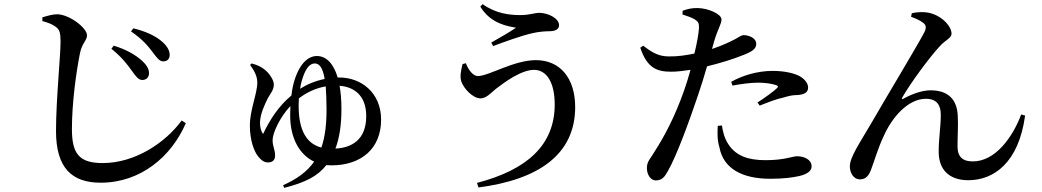

<svg xmlns="http://www.w3.org/2000/svg" viewBox="-20 -836 5040 929"><path d="M619 -492C638 -465 651 -449 668 -449C688 -449 700 -461 701 -480C702 -501 690 -522 665 -544C635 -571 588 -598 530 -615L519 -600C569 -560 597 -523 619 -492ZM719 -583C740 -555 752 -539 770 -539C789 -539 801 -551 801 -570C801 -594 786 -617 759 -639C731 -662 687 -684 625 -699L614 -684C667 -648 698 -612 719 -583ZM185 -734C215 -726 234 -718 250 -706C268 -693 273 -678 273 -634C273 -567 251 -351 251 -202C251 -22 329 48 467 48C661 48 810 -79 879 -240L859 -253C780 -145 633 -47 477 -47C362 -47 328 -93 328 -212C328 -336 348 -484 367 -579C377 -628 401 -640 401 -665C401 -701 317 -765 258 -767C235 -767 211 -760 185 -752Z M1190 -522C1204 -502 1225 -473 1225 -437C1225 -383 1189 -305 1189 -228C1189 -158 1209 -104 1229 -79C1245 -60 1258 -50 1277 -50C1300 -50 1311 -63 1311 -83C1311 -114 1299 -126 1299 -158C1299 -192 1333 -267 1385 -323L1384 -277C1384 -169 1428 -88 1500 -54C1468 -8 1420 29 1350 60L1355 73C1461 46 1518 15 1559 -37L1584 -36C1728 -36 1824 -117 1824 -257C1824 -387 1728 -461 1622 -461H1614C1593 -531 1557 -565 1513 -565C1487 -565 1455 -550 1430 -506C1412 -475 1397 -434 1390 -374C1329 -323 1288 -261 1253 -188C1244 -198 1238 -220 1238 -241C1238 -283 1261 -331 1277 -363C1291 -386 1305 -403 1305 -427C1305 -450 1282 -482 1262 -498C1247 -511 1225 -522 1198 -529ZM1426 -360C1468 -392 1511 -410 1556 -418C1558 -388 1560 -352 1560 -307C1560 -235 1553 -174 1535 -122C1466 -140 1425 -201 1425 -324ZM1623 -421C1689 -416 1752 -378 1752 -274C1752 -159 1681 -121 1603 -117C1624 -173 1632 -237 1632 -308C1632 -351 1629 -389 1623 -421ZM1432 -406C1436 -435 1444 -461 1454 -484C1468 -515 1485 -529 1503 -529C1523 -529 1541 -513 1551 -454C1503 -444 1462 -426 1433 -407Z M2234 -530 2218 -526C2211 -497 2204 -466 2212 -442C2223 -409 2267 -360 2305 -360C2333 -360 2356 -387 2378 -405C2418 -436 2501 -498 2564 -498C2626 -498 2664 -435 2664 -331C2664 -133 2529 -14 2288 49L2295 71C2588 33 2763 -90 2763 -318C2763 -459 2689 -545 2573 -545C2466 -545 2345 -468 2292 -468C2269 -468 2247 -497 2234 -530ZM2304 -804C2355 -720 2438 -709 2477 -702C2449 -683 2398 -653 2357 -630L2366 -613C2414 -631 2503 -664 2559 -676C2588 -683 2623 -685 2643 -685C2671 -686 2685 -697 2685 -714C2685 -748 2631 -774 2588 -774C2570 -774 2540 -763 2499 -763C2445 -763 2380 -770 2315 -816Z M3524 -422C3569 -430 3612 -436 3649 -436C3678 -436 3713 -432 3736 -424C3744 -421 3747 -416 3740 -410C3729 -398 3677 -360 3645 -340L3656 -325C3691 -339 3736 -357 3774 -365C3800 -373 3818 -376 3836 -376C3872 -378 3890 -389 3890 -412C3890 -431 3877 -451 3850 -467C3828 -479 3784 -493 3718 -493C3643 -493 3568 -469 3518 -440ZM3473 -229C3477 -202 3485 -166 3505 -137C3542 -81 3601 -61 3684 -61C3778 -61 3813 -80 3837 -80C3869 -80 3907 -65 3907 -31C3907 -7 3882 8 3846 16C3815 23 3771 29 3707 29C3570 29 3480 -21 3461 -123C3450 -158 3451 -196 3453 -227ZM3092 -615 3078 -605C3110 -509 3157 -489 3226 -489C3254 -489 3289 -493 3321 -498C3312 -464 3301 -430 3291 -401C3245 -269 3193 -174 3150 -107C3128 -69 3110 -56 3110 -23C3110 9 3128 37 3153 37C3183 37 3196 20 3212 -9C3253 -80 3316 -252 3357 -374C3373 -420 3388 -470 3401 -515C3468 -531 3538 -554 3564 -565C3622 -586 3639 -600 3639 -624C3639 -654 3600 -666 3578 -666C3569 -666 3556 -658 3538 -647C3509 -632 3473 -615 3425 -599L3436 -638C3454 -698 3471 -720 3471 -742C3471 -768 3407 -796 3357 -797C3330 -798 3307 -793 3283 -784L3282 -766C3304 -759 3325 -752 3342 -742C3359 -731 3363 -723 3362 -699C3360 -671 3352 -626 3340 -577C3303 -569 3258 -562 3214 -563C3169 -564 3140 -578 3092 -615Z M4388 -755C4407 -748 4434 -737 4449 -724C4460 -715 4464 -701 4452 -679C4420 -617 4269 -367 4194 -237C4140 -144 4092 -76 4092 -31C4092 2 4111 32 4141 32C4171 32 4185 11 4195 -16C4211 -58 4228 -119 4256 -178C4296 -268 4373 -358 4460 -358C4516 -358 4532 -323 4532 -281C4532 -219 4521 -161 4522 -98C4523 -13 4575 36 4665 36C4788 36 4909 -48 4940 -277L4921 -282C4879 -170 4795 -55 4687 -55C4639 -55 4613 -76 4613 -128C4613 -180 4617 -231 4614 -278C4610 -356 4566 -399 4483 -399C4447 -399 4402 -386 4352 -359C4344 -354 4341 -358 4346 -365C4386 -435 4480 -562 4527 -612C4553 -642 4584 -651 4584 -673C4584 -710 4535 -763 4470 -775C4450 -779 4415 -778 4392 -772Z"/></svg>

Font: Noto Serif JP SemiBold
Style: Regular
Weight: 600
Designer: Ryoko NISHIZUKA 西塚涼子 (kana & ideographs); Frank Grießhammer (Latin, Greek & Cyrillic); Wenlong ZHANG 张文龙 (bopomofo); San
Foundry: Adobe
Version: Version 2.001;hotconv 1.1.0;makeotfexe 2.6.0